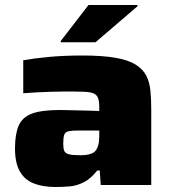

<svg xmlns="http://www.w3.org/2000/svg" viewBox="-20 -740 688 768"><path d="M201 8Q151 8 114.5 -6.5Q78 -21 59 -55Q40 -89 40 -146Q40 -203 54.5 -237Q69 -271 107.5 -285.5Q146 -300 221 -300Q230 -300 247.5 -299.5Q265 -299 288 -298.5Q311 -298 334 -297.5Q357 -297 377 -296V-313Q377 -336 372 -348.5Q367 -361 354 -366.5Q341 -372 314 -373Q287 -374 243 -374Q218 -374 187 -373Q156 -372 126 -370.5Q96 -369 73 -367V-499Q118 -507 177.5 -512.5Q237 -518 310 -518Q389 -518 441 -509Q493 -500 522 -482Q551 -464 564.5 -438.5Q578 -413 581.5 -378.5Q585 -344 585 -303V0H383L379 -58H369Q344 -26 316 -11.5Q288 3 259.5 5.5Q231 8 201 8ZM302 -119Q320 -119 333.5 -122Q347 -125 355 -130.5Q363 -136 368 -146Q373 -156 375 -168Q377 -180 377 -195V-218H295Q268 -218 254.5 -215Q241 -212 237 -201Q233 -190 233 -165Q233 -146 237 -136.5Q241 -127 255.5 -123Q270 -119 302 -119ZM223 -571V-576L334 -720H530V-715L362 -571Z"/></svg>

Font: Saira Expanded ExtraBold
Style: Regular
Weight: 800
Width: 7
Designer: Hector Gatti with collaboration of the Omnibus-Type team
Foundry: Omnibus-Type
Version: Version 1.101